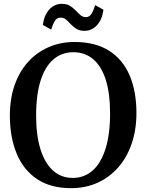

<svg xmlns="http://www.w3.org/2000/svg" viewBox="-20 -971 764 1002"><path d="M356 11Q246 12 174 -36Q102 -84 66.8 -169.8Q31.5 -255.5 31.5 -367.5Q31.5 -455.5 56.2 -526.5Q81 -597.5 126.5 -647.8Q172 -698 234 -725Q296 -752 370 -752Q478.5 -751.5 550 -705.8Q621.5 -660 656.8 -576.8Q692 -493.5 692 -381Q692 -293.5 667.2 -221.5Q642.5 -149.5 597.5 -98Q552.5 -46.5 491 -18.2Q429.5 10 356 11ZM360 -42.5Q419 -42.5 462.8 -80.5Q506.5 -118.5 530.5 -193.8Q554.5 -269 554.5 -380.5Q554.5 -483 532.2 -553.8Q510 -624.5 467 -661.5Q424 -698.5 362.5 -698.5Q303.5 -698.5 260 -662.2Q216.5 -626 192.5 -552.5Q168.5 -479 168.5 -367.5Q168.5 -265.5 191 -192.8Q213.5 -120 256.2 -81.2Q299 -42.5 360 -42.5ZM420.5 -810Q395.5 -810 378.8 -820.5Q362 -831 349.5 -844.5Q337 -858 325 -868.5Q313 -879 296.5 -879Q276 -879 265.2 -860.5Q254.5 -842 247 -816.5L203.5 -841Q210.5 -893 237.8 -922Q265 -951 303 -951Q328.5 -951 345.2 -940.5Q362 -930 374.8 -916.5Q387.5 -903 399.5 -892.5Q411.5 -882 427 -881.5Q447.5 -881.5 458.2 -900Q469 -918.5 476.5 -944.5L520 -920Q512.5 -867.5 485.5 -838.8Q458.5 -810 420.5 -810Z"/></svg>

Font: Merriweather 28pt SemiBold
Style: Regular
Weight: 600
Version: Version 2.100